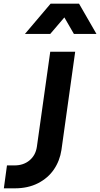

<svg xmlns="http://www.w3.org/2000/svg" viewBox="-20 -1027 546 1047"><path d="M1 0 18 -125H59Q108 -125 141 -152.5Q174 -180 181 -226L254 -745H390L315 -209Q306 -150 274 -103Q242 -56 187.5 -28Q133 0 60 0ZM116 -842 256 -1007H411L506 -842H383L331 -932L254 -842Z"/></svg>

Font: Plus Jakarta Sans
Style: Bold Italic
Weight: 700
Italic angle: -8°
Designer: Gumpita Rahayu
Foundry: Tokotype
Version: Version 2.071; ttfautohint (v1.8.4.7-5d5b);gftools[0.9.29]